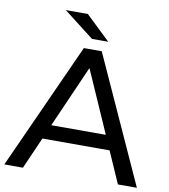

<svg xmlns="http://www.w3.org/2000/svg" viewBox="-96 -967 923 1047"><g transform="rotate(10 366.0 -443.5)"><path d="M305 -887 441 -757H351L183 -887ZM733 0H628L551 -175H179L102 0H-1L316 -700H415ZM365 -598 214 -255H516Z"/></g></svg>

Font: false
Style: Regular
Weight: 500
Designer: Julieta Ulanovsky
Foundry: Julieta Ulanovsky
Version: Version 7.222;hotconv 1.0.109;makeotfexe 2.5.65596